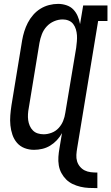

<svg xmlns="http://www.w3.org/2000/svg" viewBox="-20 -763 573 988"><path d="M481 205Q459 205 437 204Q415 203 394 198Q373 193 354 184Q335 175 320.5 160.5Q306 146 296 127.5Q286 109 282.5 87.5Q279 66 280.5 44Q282 22 286 0L299 -78Q288 -58 272.5 -41.5Q257 -25 238 -13.5Q219 -2 197.5 3Q176 8 155 8Q129 8 106 -1Q83 -10 67.5 -28Q52 -46 44 -69.5Q36 -93 33.5 -118Q31 -143 33 -169Q35 -195 39 -221L94 -556Q98 -579 105 -601.5Q112 -624 123 -645.5Q134 -667 150.5 -686Q167 -705 188 -718Q209 -731 232.5 -737Q256 -743 279 -743Q301 -743 322 -736Q343 -729 357 -714.5Q371 -700 379.5 -680.5Q388 -661 392 -639L408 -735H533V-655H485L377 0Q374 17 373 34Q372 51 376.5 66.5Q381 82 391.5 94.5Q402 107 416 114Q430 121 447 123Q464 125 481 125ZM205 -72Q225 -72 246 -80Q267 -88 282 -104.5Q297 -121 305 -141Q313 -161 316 -182L372 -517Q374 -533 375.5 -549.5Q377 -566 376 -581.5Q375 -597 370.5 -612Q366 -627 357 -639Q348 -651 333.5 -657Q319 -663 303 -663Q280 -663 258 -653.5Q236 -644 220 -626.5Q204 -609 195.5 -587Q187 -565 183 -542L128 -207Q125 -192 124 -176Q123 -160 125 -145Q127 -130 133 -116Q139 -102 149.5 -91.5Q160 -81 174.5 -76.5Q189 -72 205 -72Z"/></svg>

Font: Iosevka Slab Medium Oblique
Style: Regular
Weight: 500
Italic angle: -9°
Monospace: yes
Designer: Belleve Invis
Foundry: Belleve Invis
Version: Version 11.1.1; ttfautohint (v1.8.3)